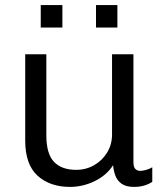

<svg xmlns="http://www.w3.org/2000/svg" viewBox="-20 -724 660 754"><path d="M255 10Q176 10 127.5 -34Q79 -78 79 -172V-511H162V-192Q162 -120 192 -88.5Q222 -57 279 -57Q318 -57 350 -75.5Q382 -94 401 -125.5Q420 -157 420 -196V-511H504V-87Q504 -68 511.5 -60.5Q519 -53 530 -53Q541 -53 554.5 -57Q568 -61 578 -67V-10Q565 -1 547 4.5Q529 10 506 10Q475 10 457.5 -2.5Q440 -15 433 -34.5Q426 -54 424 -75Q398 -35 351.5 -12.5Q305 10 255 10ZM140 -616V-704H225V-616ZM357 -616V-704H441V-616Z"/></svg>

Font: Chivo Medium Light
Style: Regular
Weight: 300
Version: Version 2.002